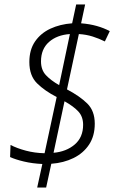

<svg xmlns="http://www.w3.org/2000/svg" viewBox="-20 -779 523 857"><path d="M169 -47Q125 -49 87 -58Q49 -67 25 -78L27 -132Q56 -117 95.5 -106.5Q135 -96 179 -95L233 -346Q180 -373 145.5 -407Q111 -441 111 -502Q111 -557 136.5 -594Q162 -631 205 -651Q248 -671 302 -675L320 -759H360L342 -675Q380 -672 412 -663Q444 -654 470 -640L448 -594Q422 -607 393.5 -616Q365 -625 332 -627L279 -380Q336 -350 369.5 -317Q403 -284 403 -227Q403 -172 377.5 -133.5Q352 -95 308 -73.5Q264 -52 209 -48L186 58H146ZM292 -627Q234 -623 198.5 -591.5Q163 -560 163 -505Q163 -467 185 -443.5Q207 -420 244 -399ZM219 -97Q276 -102 313.5 -134Q351 -166 351 -222Q351 -258 330 -281Q309 -304 268 -327Z"/></svg>

Font: Noto Sans SemiCondensed Light
Style: Italic
Weight: 300
Width: 4
Italic angle: -12°
Designer: Monotype Design Team
Foundry: Monotype Imaging Inc.
Version: Version 2.013; ttfautohint (v1.8.4.7-5d5b)